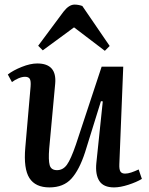

<svg xmlns="http://www.w3.org/2000/svg" viewBox="-20 -801 646 835"><path d="M14 -477Q37 -495 74.5 -510Q112 -525 142 -525Q228 -525 220 -437L194 -155Q190 -105 196 -83Q202 -61 228 -61Q254 -61 271 -84.5Q288 -108 310 -172L422 -511H516L499 -87Q498 -65 503.5 -55.5Q509 -46 524 -46Q536 -46 551 -51Q566 -56 583 -64L597 -23Q574 -9 538.5 2.5Q503 14 476 14Q430 14 412 -14Q394 -42 399 -92L427 -360L419 -361L350 -139Q325 -62 290.5 -24Q256 14 195 14Q134 14 108 -26.5Q82 -67 90 -159L113 -424Q115 -449 109.5 -458Q104 -467 89 -467Q76 -467 60.5 -460.5Q45 -454 32 -444ZM457 -601 436 -580 302 -682 166 -582 146 -602 256 -750Q280 -781 304 -781Q321 -781 338 -775Z"/></svg>

Font: Literata 36pt Medium
Style: Italic
Weight: 500
Italic angle: -2°
Designer: Latin by Veronika Burian and Jose Scaglione. Greek by Irene Vlachou. Cyrillic by Vera Evstafieva
Foundry: TypeTogether
Version: Version 3.002